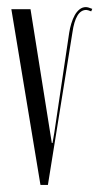

<svg xmlns="http://www.w3.org/2000/svg" viewBox="-20 -521 280 541"><path d="M237 -489Q227 -493 223 -493Q193 -493 184 -429L115 0H94L12 -495H66L126 -118H128L133 -147L175 -429Q177 -442 181 -455Q185 -468 190.5 -478Q196 -488 204 -494.5Q212 -501 222 -501Q228 -501 240 -496Z"/></svg>

Font: Moniqa Cond Display
Style: Regular
Weight: 400
Width: 3
Designer: Rajesh Rajput
Foundry: Rajesh Rajput
Version: Version 1.000